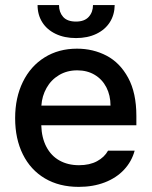

<svg xmlns="http://www.w3.org/2000/svg" viewBox="-20 -730 601 761"><path d="M40 -261.7Q40 -342.8 70.6 -405.3Q101.1 -467.8 156.7 -502.4Q212.4 -537.1 285.2 -537.1Q349.1 -537.1 402.3 -509.3Q455.6 -481.4 488 -421.6Q520.5 -361.8 520.5 -270.5V-233.4H143.6Q145 -184.1 163.8 -148.2Q182.6 -112.3 215.8 -93.8Q249 -75.2 293 -75.2Q335.4 -75.2 364.7 -91.1Q394 -106.9 408.2 -132.8H513.7Q502 -89.8 471.7 -57.4Q441.4 -24.9 395.3 -7.1Q349.1 10.7 292 10.7Q214.8 10.7 158 -22.9Q101.1 -56.6 70.6 -118.2Q40 -179.7 40 -261.7ZM418 -311.5Q418 -352.1 401.6 -383.8Q385.3 -415.5 355.5 -433.3Q325.7 -451.2 286.1 -451.2Q245.6 -451.2 214.1 -432.4Q182.6 -413.6 164.6 -381.6Q146.5 -349.6 144 -311.5ZM281.2 -579.1Q235.4 -579.1 200.7 -595.7Q166 -612.3 147.5 -641.8Q128.9 -671.4 128.9 -710H213.9Q213.9 -681.6 230.2 -663.1Q246.6 -644.5 281.2 -644.5Q314.9 -644.5 331.8 -663.3Q348.6 -682.1 348.6 -710H434.6Q434.1 -671.4 415.3 -641.8Q396.5 -612.3 361.8 -595.7Q327.1 -579.1 281.2 -579.1Z"/></svg>

Font: WEMIX Pretendard Medium
Style: Regular
Weight: 500
Designer: Base glyphs from Inter by Rasmus Andersson; Hangeul glyphs from Noto Sans CJK(Source Han Sans) by Jang Soo-young and Kan
Foundry: Kil Hyung-jin
Version: Version 1.000